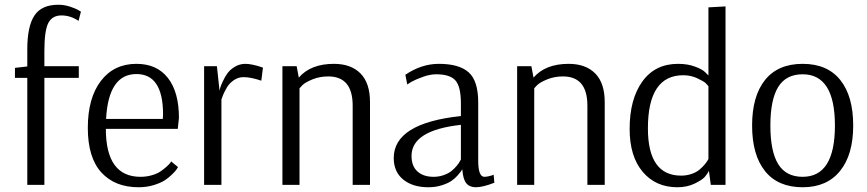

<svg xmlns="http://www.w3.org/2000/svg" viewBox="-20 -779 3653 809"><path d="M95 0V-451H43V-493L95 -499V-571Q95 -668 125 -713.5Q155 -759 226 -759Q250 -759 273.5 -751.5Q297 -744 309 -737L321 -730L311 -691Q277 -714 239 -714Q200 -714 183.5 -682Q167 -650 167 -563V-500H312V-451H167V0Z M564 10Q464 10 407 -52.5Q350 -115 350 -240Q350 -366 405 -438Q460 -510 555 -510Q641 -510 687.5 -450.5Q734 -391 734 -282L729 -236H426Q426 -34 572 -34Q597 -34 619.5 -40.5Q642 -47 656 -56.5Q670 -66 681 -76Q692 -86 697 -92L701 -99L730 -75Q728 -72 724.5 -66Q721 -60 706.5 -45.5Q692 -31 674.5 -19.5Q657 -8 627.5 1Q598 10 564 10ZM427 -278H666Q667 -288 667 -297Q667 -467 555 -467Q437 -467 427 -278Z M840 0V-500H894L905 -397Q906 -402 908 -409.5Q910 -417 919 -436.5Q928 -456 939 -471Q950 -486 970 -498Q990 -510 1014 -510Q1028 -510 1046.5 -506Q1065 -502 1076 -498L1088 -494L1081 -439Q1037 -454 1006 -454Q984 -454 965 -441Q946 -428 935.5 -409.5Q925 -391 920 -379Q915 -367 913 -360V0Z M1170 0V-500H1230L1239 -452Q1289 -510 1387 -510Q1459 -510 1499 -469.5Q1539 -429 1539 -349V0H1466V-334Q1466 -457 1363 -457Q1327 -457 1296.5 -444.5Q1266 -432 1254 -420L1242 -407V0Z M1785 10Q1719 10 1679 -22.5Q1639 -55 1639 -113Q1639 -260 1922 -290V-343Q1922 -414 1899 -440Q1876 -466 1818 -466Q1792 -466 1761.5 -455Q1731 -444 1713 -434L1696 -423L1688 -464Q1756 -510 1829 -510Q1915 -510 1955 -474Q1995 -438 1995 -347V-102Q1995 -34 2021 -34Q2028 -34 2037.5 -36Q2047 -38 2053 -40L2060 -43L2063 -9Q2014 10 1985 10Q1959 10 1945 -6.5Q1931 -23 1928 -65H1927Q1926 -62 1922.5 -57Q1919 -52 1907.5 -39Q1896 -26 1881 -16Q1866 -6 1840.5 2Q1815 10 1785 10ZM1807 -34Q1830 -34 1850.5 -41.5Q1871 -49 1883.5 -59.5Q1896 -70 1905 -81Q1914 -92 1918 -100L1922 -107V-253Q1714 -230 1714 -122Q1714 -79 1739 -56.5Q1764 -34 1807 -34Z M2159 0V-500H2219L2228 -452Q2278 -510 2376 -510Q2448 -510 2488 -469.5Q2528 -429 2528 -349V0H2455V-334Q2455 -457 2352 -457Q2316 -457 2285.5 -444.5Q2255 -432 2243 -420L2231 -407V0Z M2834 10Q2743 10 2688 -55Q2633 -120 2633 -236Q2633 -361 2686.5 -435.5Q2740 -510 2837 -510Q2878 -510 2909.5 -498Q2941 -486 2952 -474L2964 -462H2965V-748L3037 -752V0H2975L2967 -59Q2961 -47 2950 -34Q2939 -21 2907 -5.5Q2875 10 2834 10ZM2850 -39Q2873 -39 2893.5 -46Q2914 -53 2926.5 -63.5Q2939 -74 2948 -84.5Q2957 -95 2961 -102L2965 -109V-416Q2961 -421 2953.5 -428.5Q2946 -436 2918.5 -449Q2891 -462 2859 -462Q2710 -462 2710 -238Q2710 -39 2850 -39Z M3362 10Q3258 10 3203.5 -58Q3149 -126 3149 -250Q3149 -374 3203.5 -442Q3258 -510 3362 -510Q3466 -510 3520.5 -442Q3575 -374 3575 -250Q3575 -127 3519.5 -58.5Q3464 10 3362 10ZM3362 -34Q3498 -34 3498 -250Q3498 -466 3362 -466Q3292 -466 3259 -412.5Q3226 -359 3226 -250Q3226 -141 3259 -87.5Q3292 -34 3362 -34Z"/></svg>

Font: Arsenal
Style: Regular
Weight: 400
Designer: Andrij Shevchenko
Foundry: Stairsfor
Version: Version 2.001;PS 002.001;hotconv 1.0.88;makeotf.lib2.5.64775